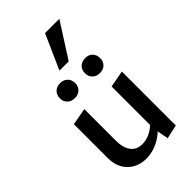

<svg xmlns="http://www.w3.org/2000/svg" viewBox="-264 -961 1055 1055"><g transform="rotate(-45 263.5 -433.5)"><path d="M216 6Q152 6 110 -35Q68 -76 68 -148V-410L167 -428V-183Q167 -128 190 -97Q213 -66 257 -66Q280 -66 304.5 -75Q329 -84 350.5 -101.5Q372 -119 386 -146L418 -122Q393 -80 360.5 -51.5Q328 -23 291 -8.5Q254 6 216 6ZM378 9 361 -83V-410L459 -428V-9ZM174 -507Q147 -507 130.5 -523Q114 -539 114 -564Q114 -591 130.5 -607Q147 -623 174 -623Q200 -623 216.5 -607Q233 -591 233 -564Q233 -539 216.5 -523Q200 -507 174 -507ZM369 -507Q342 -507 325.5 -523Q309 -539 309 -564Q309 -591 325.5 -607Q342 -623 369 -623Q395 -623 411 -607Q427 -591 427 -564Q427 -539 411 -523Q395 -507 369 -507ZM220 -674 310 -876H421L292 -674Z"/></g></svg>

Font: Ysabeau SemiBold
Style: Regular
Weight: 600
Designer: Christian Thalmann (Catharsis Fonts)
Version: Version 2.000;gftools[0.9.27.dev2+g8671c4b]